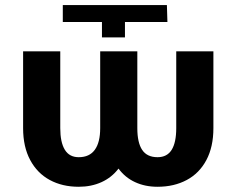

<svg xmlns="http://www.w3.org/2000/svg" viewBox="-20 -712 917 742"><path d="M222.7 -627V-692.4H625L627 -627H462.9V-567.4H374V-627ZM510.7 -513.7V-216.8Q510.7 -160.6 529.5 -132.6Q548.3 -104.5 588.9 -104.5Q625.5 -104.5 643.3 -132.8Q661.1 -161.1 661.1 -216.8V-513.7H804.7V-216.8Q804.7 -144.5 777.6 -93.5Q750.5 -42.5 701.7 -16.4Q652.8 9.8 588.9 9.8Q540.5 9.8 502 -8.1Q463.4 -25.9 438 -60.5Q411.6 -25.9 372.3 -8.1Q333 9.8 284.2 9.8Q220.7 9.8 172.4 -16.4Q124 -42.5 96.7 -93.5Q69.3 -144.5 69.3 -216.8V-513.7H212.9V-216.8Q212.9 -162.1 230.5 -133.3Q248 -104.5 284.2 -104.5Q325.7 -104.5 346.4 -133.1Q367.2 -161.6 367.2 -216.8V-513.7Z"/></svg>

Font: Pretendard Std
Style: Bold
Weight: 700
Designer: Base glyphs from Inter by Rasmus Andersson; Hangeul glyphs from Noto Sans CJK(Source Han Sans) by Jang Soo-young and Kan
Foundry: Kil Hyung-jin
Version: Version 1.309